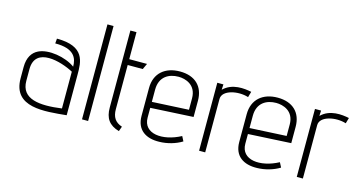

<svg xmlns="http://www.w3.org/2000/svg" viewBox="-75 -1027 2582 1367"><g transform="rotate(15 1215.5 -343.5)"><path d="M252 -473C393 -474 418 -409 418 -346C347 -398 219 -420 148 -385C107 -365 78 -324 78 -252V-169C78 45 304 15 463 0V-298C463 -394 463 -509 255 -509ZM122 -249C122 -418 328 -358 418 -309V-38C257 -16 122 -28 122 -162Z M576 -700V0H621V-700Z M745 -700V-132C745 -54 776 -9 851 13L864 -23C812 -40 790 -75 790 -132V-458H901L921 -501H790V-700Z M979 -134C979 -30 1050 15 1149 12C1206 11 1267 -6 1314 -35L1296 -70C1167 -1 1024 -14 1024 -133V-205L1339 -222V-342C1339 -447 1274 -510 1163 -510C1054 -510 979 -449 979 -339ZM1024 -339C1024 -436 1092 -471 1162 -471C1212 -471 1294 -448 1294 -347V-263L1024 -249Z M1439 -501V0H1484V-394C1484 -460 1599 -484 1677 -459L1689 -501C1636 -512 1545 -523 1482 -461L1484 -501Z M1699 -134C1699 -30 1770 15 1869 12C1926 11 1987 -6 2034 -35L2016 -70C1887 -1 1744 -14 1744 -133V-205L2059 -222V-342C2059 -447 1994 -510 1883 -510C1774 -510 1699 -449 1699 -339ZM1744 -339C1744 -436 1812 -471 1882 -471C1932 -471 2014 -448 2014 -347V-263L1744 -249Z M2159 -501V0H2204V-394C2204 -460 2319 -484 2397 -459L2409 -501C2356 -512 2265 -523 2202 -461L2204 -501Z"/></g></svg>

Font: Advent Pro
Style: Light
Weight: 300
Designer: Andreas Kalpakidis
Foundry: Andreas Kalpakidis
Version: Version 2.002 2007